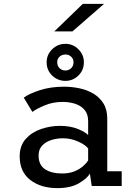

<svg xmlns="http://www.w3.org/2000/svg" viewBox="-20 -959 690 990"><path d="M276 11Q190.5 11 136 -31.2Q81.5 -73.5 81.5 -152.5Q81.5 -208 112.8 -242.8Q144 -277.5 191.8 -293.8Q239.5 -310 288.5 -310Q342.5 -310 381.5 -294Q420.5 -278 434.5 -262.5V-334.5Q434.5 -371 415.8 -392.8Q397 -414.5 367 -424Q337 -433.5 303.5 -433.5Q253 -433.5 210.8 -415.8Q168.5 -398 147 -382L102.5 -455.5Q129 -475.5 185 -493.8Q241 -512 310.5 -512Q349 -512 388.2 -504Q427.5 -496 460.2 -477Q493 -458 513 -426.2Q533 -394.5 533 -347V-76H607.5V0H453L443.5 -64Q430 -39.5 387.2 -14.2Q344.5 11 276 11ZM300.5 -64.5Q338 -64.5 365 -76Q392 -87.5 409.5 -103.2Q427 -119 434.5 -131.5V-193.5Q421 -212 383.2 -229Q345.5 -246 305 -246Q273.5 -246 244.8 -237Q216 -228 197.5 -208.5Q179 -189 179 -157Q179 -108.5 212.2 -86.5Q245.5 -64.5 300.5 -64.5ZM317.5 -542Q277.5 -542 249 -569.5Q220.5 -597 220.5 -638Q220.5 -677 249 -705Q277.5 -733 317.5 -733Q356 -733 384.2 -705Q412.5 -677 412.5 -638Q412.5 -597 384.2 -569.5Q356 -542 317.5 -542ZM317.5 -595.5Q334.5 -595.5 346.8 -607.2Q359 -619 359 -638.5Q359 -655.5 346.8 -666.8Q334.5 -678 317.5 -678Q299.5 -678 287.2 -666.8Q275 -655.5 275 -638.5Q275 -619 287.2 -607.2Q299.5 -595.5 317.5 -595.5ZM353.5 -797H260L407 -939H516.5Z"/></svg>

Font: Trispace
Style: Regular
Weight: 400
Designer: Tyler Finck
Foundry: Etcetera Type Company
Version: Version 1.210; ttfautohint (v1.8.3)